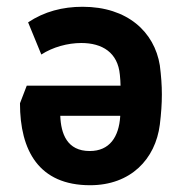

<svg xmlns="http://www.w3.org/2000/svg" viewBox="-20 -537 547 567"><path d="M224 -517C165 -517 111 -503 63 -471L102 -376C136 -398 180 -410 220 -410C282 -410 328 -382 334 -316C335 -305 336 -294 336 -284H59L39 -232C39 -92 95 10 246 10C366 10 439 -67 452 -169C456 -202 458 -230 458 -258C458 -286 456 -312 452 -344C436 -443 356 -517 224 -517ZM158 -195H335V-193C331 -133 304 -91 245 -91C178 -91 160 -142 158 -195Z"/></svg>

Font: Finlandica SemiBold
Style: Regular
Weight: 600
Designer: Niklas Ekholm, Juho Hiilivirta, Jaakko Suomalainen
Foundry: Helsinki Type Studio
Version: Version 2.000;Glyphs 3.2 (3202)